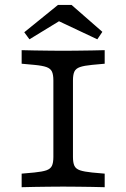

<svg xmlns="http://www.w3.org/2000/svg" viewBox="-20 -780 526 800"><path d="M234.7 -2.4Q210.5 -2.4 181.4 -2Q152.3 -1.6 123.2 -1.2Q94.1 -0.8 70.2 0V-56.5L122.8 -61.2Q156.3 -64.5 173.4 -70.4Q190.5 -76.4 196.5 -89.4Q202.4 -102.3 202.4 -125.8V-445.2Q202.4 -468.7 196.5 -481.6Q190.5 -494.5 173.4 -500.6Q156.3 -506.6 122.8 -509.7L70.2 -514.5V-571Q94.1 -570.2 123.2 -569.8Q152.3 -569.4 181.4 -569Q210.5 -568.5 234.7 -568.5H242.8H251.6Q275.8 -568.5 304.9 -569Q334.1 -569.4 363.5 -569.8Q393 -570.2 416.2 -571V-514.5L363.6 -509.7Q330.8 -506.6 313.4 -500.6Q295.9 -494.5 289.9 -481.6Q284 -468.7 284 -445.2V-125.8Q284 -102.3 289.9 -89.4Q295.9 -76.4 313.4 -70.4Q330.8 -64.5 363.6 -61.2L416.2 -56.5V0Q393 -0.8 363.5 -1.2Q334.1 -1.6 304.9 -2Q275.8 -2.4 251.6 -2.4H243.6ZM102.7 -616.2 81.1 -645.6 221.6 -759.5H278.1L406.5 -647.3L385.5 -616.2L188.4 -709.1L261.1 -713Z"/></svg>

Font: Playfair 5pt SemiExpanded Light
Style: Regular
Weight: 300
Width: 6
Designer: Claus Eggers Sørensen
Foundry: Claus Eggers Sørensen
Version: Version 2.203